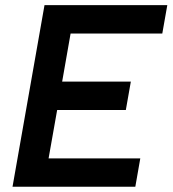

<svg xmlns="http://www.w3.org/2000/svg" viewBox="-20 -713 659 733"><path d="M27.8 0H496.6L515.6 -108.4H165.5L198.2 -293H460.4L479.5 -401.4H217.3L249.5 -585H599.6L618.7 -693.4H149.9Z"/></svg>

Font: Cascadia Mono PL SemiBold
Style: Italic
Weight: 600
Italic angle: -10°
Monospace: yes
Designer: Aaron Bell
Foundry: Saja Typeworks
Version: Version 2404.023